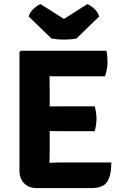

<svg xmlns="http://www.w3.org/2000/svg" viewBox="-20 -936 612 958"><path d="M77 -676 84 -683H227V-557.5Q227 -536.5 227.5 -520.5Q228 -504.5 228 -484V-193Q228 -174.5 227.5 -159Q227 -143.5 227 -124V2.5H164.5Q123.5 2.5 100.2 -21.5Q77 -45.5 77 -87ZM452.5 -405.5Q457 -391.5 459.2 -373.8Q461.5 -356 461.5 -343.5Q461.5 -330.5 459.2 -313.2Q457 -296 452.5 -281.5H295Q282.5 -281.5 260.2 -281.8Q238 -282 214.8 -282.5Q191.5 -283 175.5 -283V-404Q191.5 -404.5 214.8 -404.8Q238 -405 260.2 -405.2Q282.5 -405.5 295 -405.5ZM511 -683Q514.5 -666 515.5 -651Q516.5 -636 516.5 -623Q516.5 -610 513.2 -591.2Q510 -572.5 504 -555H295Q282.5 -555 260.2 -555.2Q238 -555.5 214.8 -556Q191.5 -556.5 175.5 -557V-683ZM535.5 -125.5Q535.5 -62 515.5 -29.8Q495.5 2.5 435 2.5H175.5V-120.5Q206.5 -122 235.2 -123.8Q264 -125.5 300 -125.5ZM415.5 -915.5Q430.5 -910 449.2 -893.5Q468 -877 475 -854L361.5 -744Q349 -741.5 332.5 -740Q316 -738.5 299 -738.5Q282 -738.5 265.8 -740Q249.5 -741.5 236.5 -744L123 -854Q130 -877 148.8 -893.5Q167.5 -910 182.5 -915.5L299 -841.5Z"/></svg>

Font: Signika Negative Light
Style: Bold
Weight: 700
Version: Version 2.001